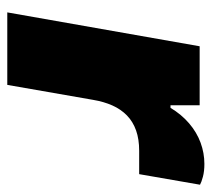

<svg xmlns="http://www.w3.org/2000/svg" viewBox="-47 -534 581 527"><g transform="rotate(90 243.5 -270.5)"><path d="M14 0 107 -528H269V-448H276Q294 -478 318.5 -499Q343 -520 371.5 -530.5Q400 -541 430 -541Q450 -541 465 -537Q480 -533 487 -529L458 -362H394Q362 -362 338 -353.5Q314 -345 297 -328.5Q280 -312 269.5 -288.5Q259 -265 254 -235L213 0Z"/></g></svg>

Font: Archivo SemiBold Black
Style: Italic
Weight: 900
Italic angle: -10°
Version: Version 2.001